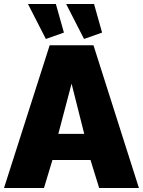

<svg xmlns="http://www.w3.org/2000/svg" viewBox="-22 -935 711 955"><path d="M117.2 -915H255.9L295.9 -772.9L206.1 -741.2ZM307.1 -915H445.8L485.8 -772.9L396 -741.2ZM225.1 -710H442.9L668.9 0H471.2L428.2 -139.2H238.8L196.8 0H-2ZM397 -269 334 -519 268.1 -269Z"/></svg>

Font: Rawline Black
Style: Regular
Weight: 900
Designer: Matt McInerney, Pablo Impallari, Rodrigo Fuenzalida
Foundry: Matt McInerney, Pablo Impallari, Rodrigo Fuenzalida
Version: Version 4.020;PS 004.020;hotconv 1.0.88;makeotf.lib2.5.64775